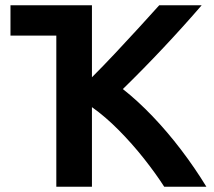

<svg xmlns="http://www.w3.org/2000/svg" viewBox="-20 -713 818 733"><path d="M195 0V-577H20V-693H331V-418Q374 -461 420 -510Q466 -559 509.5 -606.5Q553 -654 588 -693H750Q682 -614 604 -531Q526 -448 449 -373Q505 -329 562 -269.5Q619 -210 671.5 -141Q724 -72 768 0H607Q575 -50 530 -107Q485 -164 433.5 -216Q382 -268 331 -304V0Z"/></svg>

Font: Ubuntu Sans
Style: Bold
Weight: 700
Designer: Dalton Maag Ltd
Foundry: Dalton Maag Ltd
Version: Version 1.006; ttfautohint (v1.8.4.7-5d5b)